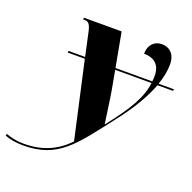

<svg xmlns="http://www.w3.org/2000/svg" viewBox="-298 -682 1057 1058"><g transform="rotate(20 230.0 -153.0)"><path d="M-54 240C150 240 222 130 377 -70C446 -158 499 -245 529 -325H620L622 -335H532C547 -378 555 -419 555 -458C555 -508 528 -546 474 -546C434 -546 400 -517 400 -463C439 -463 497 -450 497 -367C497 -356 496 -346 495 -335H279L242 -536H22L19 -526H28C52 -526 62 -513 71 -473L101 -335H4L2 -325H103L203 124C134 194 55 230 -54 230C-103 230 -134 220 -159 211L-162 222C-134 233 -96 240 -54 240ZM329 -25C324 -58 311 -158 302 -210L281 -325H494C483 -236 434 -155 332 -25Z"/></g></svg>

Font: Noto Serif Display SemiCondensed Black
Style: Italic
Weight: 900
Width: 4
Italic angle: -12°
Designer: Monotype Design Team
Foundry: Monotype Imaging Inc.
Version: Version 2.009